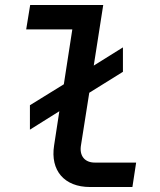

<svg xmlns="http://www.w3.org/2000/svg" viewBox="-20 -750 640 770"><path d="M100 -230 218 -304 197 -167C181 -66 238 0 341 0H511L526 -98H360C320 -98 297 -125 305 -169L338 -378L473 -462V-560L356 -487L394 -730H101L85 -632H270L236 -412L100 -328Z"/></svg>

Font: JetBrains Mono SemiBold
Style: Italic
Weight: 472
Italic angle: -9°
Monospace: yes
Designer: Philipp Nurullin, Konstantin Bulenkov
Foundry: JetBrains
Version: Version 2.305